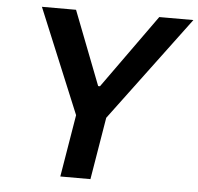

<svg xmlns="http://www.w3.org/2000/svg" viewBox="-52 -780 862 834"><g transform="rotate(5 379.0 -363.5)"><path d="M97.3 -727.3 286.2 -271.3 241.1 0H372.5L417.6 -271.3L757.8 -727.3H609L378.6 -405.5H370.7L246.1 -727.3Z"/></g></svg>

Font: Margiela Sans Semi Bold
Style: Italic
Weight: 600
Italic angle: -9.39999°
Designer: Stefan Endress, Andreas Faust
Version: Version 1.100;FEAKit 1.0